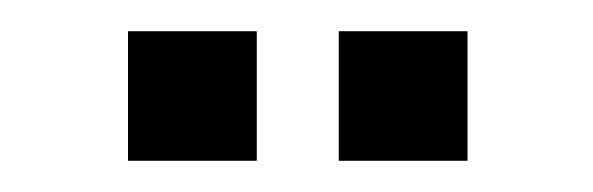

<svg xmlns="http://www.w3.org/2000/svg" viewBox="-20 -758 380 123"><path d="M197 -655V-738H279.5V-655ZM62 -655V-738H144.5V-655Z"/></svg>

Font: Big Shoulders Text Thin
Style: Bold
Weight: 700
Version: Version 2.002